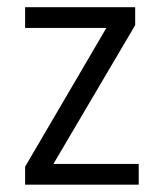

<svg xmlns="http://www.w3.org/2000/svg" viewBox="-20 -506 429 526"><path d="M48.8 0V-49.3L283.5 -450.1V-429.4H48.8V-486.3H350.3V-437L114.4 -36.7V-56.9H360V0Z"/></svg>

Font: Nunito Sans 12pt ExtraLight Condensed
Style: Regular
Weight: 200
Width: 3
Version: Version 3.101;gftools[0.9.27]